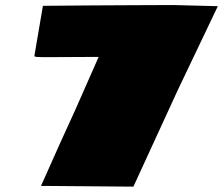

<svg xmlns="http://www.w3.org/2000/svg" viewBox="-20 -713 868 745"><path d="M497.6 11.2 139.2 8.3Q139.2 6.3 142.6 0.5Q145.5 -5.4 163.6 -46.4Q181.6 -87.4 210.2 -150.9Q238.8 -214.4 272.5 -287.6L362.8 -492.2L153.3 -491.2Q136.7 -491.2 125 -491.9Q113.3 -492.7 113.3 -495.6L146.5 -690.4Q250.5 -691.4 324 -691.9Q397.5 -692.4 452.6 -692.6Q507.8 -692.9 554.9 -693.1Q602.1 -693.4 653.3 -693.4L825.2 -689L670.4 -364.7Z"/></svg>

Font: Seymour One
Style: Regular
Weight: 400
Designer: Vernon Adams
Foundry: Vernon Adams
Version: Version 1.100; ttfautohint (v1.8.4.7-5d5b);gftools[0.9.33]